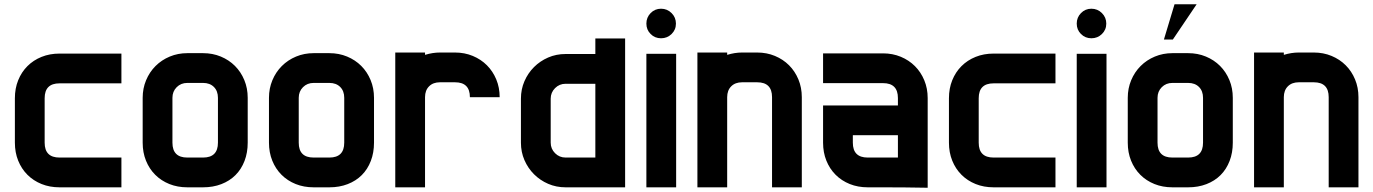

<svg xmlns="http://www.w3.org/2000/svg" viewBox="-20 -881 6459 903"><path d="M551 0H260Q214 0 175.5 -15.5Q137 -31 109 -59Q81 -87 65.5 -125.5Q50 -164 50 -210V-419Q50 -465 65.5 -503.5Q81 -542 109 -570Q137 -598 175.5 -613.5Q214 -629 260 -629H551V-489H260Q190 -489 190 -419V-210Q190 -140 260 -140H551Z M1145 -210Q1145 -163 1130 -124Q1115 -85 1087.5 -57.5Q1060 -30 1021 -15Q982 0 935 0H861Q815 0 776.5 -15.5Q738 -31 710 -59Q682 -87 666.5 -125.5Q651 -164 651 -210V-421Q651 -465 667 -503.5Q683 -542 711.5 -570.5Q740 -599 778.5 -615Q817 -631 861 -631H935Q980 -631 1018.5 -615Q1057 -599 1085 -571Q1113 -543 1129 -504.5Q1145 -466 1145 -421ZM1005 -210V-421Q1005 -453 986 -472Q967 -491 935 -491H861Q831 -491 811 -471Q791 -451 791 -421V-210Q791 -140 861 -140H935Q1005 -140 1005 -210Z M1739 -210Q1739 -163 1724 -124Q1709 -85 1681.5 -57.5Q1654 -30 1615 -15Q1576 0 1529 0H1455Q1409 0 1370.5 -15.5Q1332 -31 1304 -59Q1276 -87 1260.5 -125.5Q1245 -164 1245 -210V-421Q1245 -465 1261 -503.5Q1277 -542 1305.5 -570.5Q1334 -599 1372.5 -615Q1411 -631 1455 -631H1529Q1574 -631 1612.5 -615Q1651 -599 1679 -571Q1707 -543 1723 -504.5Q1739 -466 1739 -421ZM1599 -210V-421Q1599 -453 1580 -472Q1561 -491 1529 -491H1455Q1425 -491 1405 -471Q1385 -451 1385 -421V-210Q1385 -140 1455 -140H1529Q1599 -140 1599 -210Z M2190 -424Q2190 -494 2120 -494H2049Q2017 -494 1998 -475Q1979 -456 1979 -424V0H1839V-634H1979V-623Q2015 -634 2049 -634H2120Q2165 -634 2203.5 -618Q2242 -602 2270 -574Q2298 -546 2314 -507.5Q2330 -469 2330 -424Z M2640 0Q2596 0 2558 -16.5Q2520 -33 2491.5 -61.5Q2463 -90 2446.5 -128Q2430 -166 2430 -210V-417Q2430 -461 2446.5 -499Q2463 -537 2491.5 -565.5Q2520 -594 2558 -610.5Q2596 -627 2640 -627H2780V-700H2920V0ZM2570 -210Q2570 -181 2590.5 -160.5Q2611 -140 2640 -140H2780V-487H2640Q2611 -487 2590.5 -466.5Q2570 -446 2570 -417Z M3160 0H3020V-628H3160ZM3020 -770Q3020 -799 3040 -819.5Q3060 -840 3089 -840Q3118 -840 3138.5 -819.5Q3159 -799 3159 -770Q3159 -741 3138.5 -721Q3118 -701 3089 -701Q3060 -701 3040 -721Q3020 -741 3020 -770Z M3751 0H3611V-424Q3611 -494 3541 -494H3470Q3438 -494 3419 -475Q3400 -456 3400 -424V0H3260V-634H3400V-623Q3436 -634 3470 -634H3541Q3586 -634 3624.5 -618Q3663 -602 3691 -574Q3719 -546 3735 -507.5Q3751 -469 3751 -424Z M3851 -630H4133Q4178 -630 4216.5 -614Q4255 -598 4283 -570Q4311 -542 4327 -503.5Q4343 -465 4343 -420V2Q4290 1 4238 0.5Q4186 0 4133 0H4061Q4015 0 3976.5 -15.5Q3938 -31 3910 -59Q3882 -87 3866.5 -125.5Q3851 -164 3851 -210V-385H4203V-420Q4203 -490 4133 -490H3851ZM4203 -245H3991V-210Q3991 -140 4061 -140H4203Z M4944 0H4653Q4607 0 4568.5 -15.5Q4530 -31 4502 -59Q4474 -87 4458.5 -125.5Q4443 -164 4443 -210V-419Q4443 -465 4458.5 -503.5Q4474 -542 4502 -570Q4530 -598 4568.5 -613.5Q4607 -629 4653 -629H4944V-489H4653Q4583 -489 4583 -419V-210Q4583 -140 4653 -140H4944Z M5184 0H5044V-628H5184ZM5044 -770Q5044 -799 5064 -819.5Q5084 -840 5113 -840Q5142 -840 5162.5 -819.5Q5183 -799 5183 -770Q5183 -741 5162.5 -721Q5142 -701 5113 -701Q5084 -701 5064 -721Q5044 -741 5044 -770Z M5778 -210Q5778 -163 5763 -124Q5748 -85 5720.5 -57.5Q5693 -30 5654 -15Q5615 0 5568 0H5494Q5448 0 5409.5 -15.5Q5371 -31 5343 -59Q5315 -87 5299.5 -125.5Q5284 -164 5284 -210V-421Q5284 -465 5300 -503.5Q5316 -542 5344.5 -570.5Q5373 -599 5411.5 -615Q5450 -631 5494 -631H5568Q5613 -631 5651.5 -615Q5690 -599 5718 -571Q5746 -543 5762 -504.5Q5778 -466 5778 -421ZM5638 -210V-421Q5638 -453 5619 -472Q5600 -491 5568 -491H5494Q5464 -491 5444 -471Q5424 -451 5424 -421V-210Q5424 -140 5494 -140H5568Q5638 -140 5638 -210ZM5504 -861H5608L5496 -695H5454Z M6369 0H6229V-424Q6229 -494 6159 -494H6088Q6056 -494 6037 -475Q6018 -456 6018 -424V0H5878V-634H6018V-623Q6054 -634 6088 -634H6159Q6204 -634 6242.5 -618Q6281 -602 6309 -574Q6337 -546 6353 -507.5Q6369 -469 6369 -424Z"/></svg>

Font: CAT North
Style: Regular
Weight: 400
Designer: Peter Wiegel
Foundry: Peter Wiegel
Version: Version 1.000